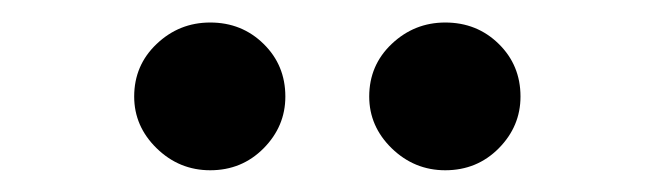

<svg xmlns="http://www.w3.org/2000/svg" viewBox="-20 -780 593 174"><path d="M101.6 -692.5Q101.6 -720.9 122 -740.2Q142.4 -759.6 170.5 -759.6Q199.2 -759.6 218.9 -740.2Q238.6 -720.9 238.6 -692.5Q238.6 -665.5 218.9 -645.6Q199.2 -625.7 170.5 -625.7Q142.4 -625.7 122 -645.6Q101.6 -665.5 101.6 -692.5ZM314.6 -692.5Q314.6 -720.9 335 -740.2Q355.5 -759.6 383.5 -759.6Q412.3 -759.6 432 -740.2Q451.7 -720.9 451.7 -692.5Q451.7 -665.5 432 -645.6Q412.3 -625.7 383.5 -625.7Q355.5 -625.7 335 -645.6Q314.6 -665.5 314.6 -692.5Z"/></svg>

Font: DeltaSans SemiBold
Style: Regular
Weight: 600
Designer: Rasmus Andersson
Foundry: rsms
Version: Version 3.012